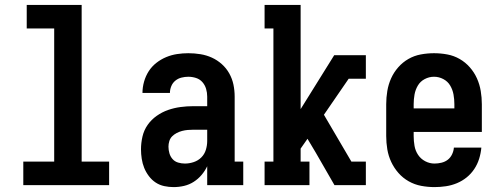

<svg xmlns="http://www.w3.org/2000/svg" viewBox="-20 -755 2040 783"><path d="M75 0V-96H201V-639H89V-735H313V-96H425V0Z M688 8Q669 8 650 4Q631 0 615 -10.5Q599 -21 587 -37Q575 -53 568 -70.5Q561 -88 558 -107.5Q555 -127 555 -146Q555 -172 561 -198Q567 -224 582 -245.5Q597 -267 619 -282.5Q641 -298 665.5 -306.5Q690 -315 716 -318.5Q742 -322 769 -322H825V-361Q825 -377 820.5 -392.5Q816 -408 805.5 -420Q795 -432 779.5 -437Q764 -442 748 -442Q734 -442 720 -438.5Q706 -435 695 -426Q684 -417 678.5 -403.5Q673 -390 673 -376H561Q561 -399 567.5 -422Q574 -445 586.5 -464.5Q599 -484 617.5 -498.5Q636 -513 657.5 -522Q679 -531 702 -534.5Q725 -538 748 -538Q773 -538 797.5 -534Q822 -530 844 -520Q866 -510 884.5 -493.5Q903 -477 915 -455.5Q927 -434 932 -410Q937 -386 937 -361V-96H972V0H825V-77Q816 -58 802 -41.5Q788 -25 770 -13.5Q752 -2 731 3Q710 8 688 8ZM734 -88Q752 -88 770 -94Q788 -100 801 -113Q814 -126 819.5 -144Q825 -162 825 -180V-226H769Q757 -226 745.5 -225Q734 -224 722.5 -221Q711 -218 700.5 -212.5Q690 -207 682 -199Q674 -191 670.5 -179.5Q667 -168 667 -157Q667 -143 671 -129.5Q675 -116 684 -106Q693 -96 706.5 -92Q720 -88 734 -88Z M1059 0V-96H1095V-639H1059V-735H1206V-310L1343 -530H1472V-434H1402L1301 -287L1413 -96H1472V0H1344L1268 -132L1234 -189L1206 -149V-96H1242V0Z M1752 8Q1725 8 1698 3Q1671 -2 1647 -15.5Q1623 -29 1605 -49.5Q1587 -70 1575.5 -94.5Q1564 -119 1559.5 -146Q1555 -173 1555 -200V-330Q1555 -357 1559.5 -384Q1564 -411 1575 -435.5Q1586 -460 1604 -480.5Q1622 -501 1645.5 -514.5Q1669 -528 1696 -533Q1723 -538 1750 -538Q1777 -538 1804 -533Q1831 -528 1854.5 -514.5Q1878 -501 1896 -480.5Q1914 -460 1925 -435.5Q1936 -411 1940.5 -384Q1945 -357 1945 -330V-217H1667V-200Q1667 -180 1670.5 -160Q1674 -140 1685 -123.5Q1696 -107 1714 -97.5Q1732 -88 1752 -88Q1766 -88 1780.5 -91.5Q1795 -95 1806 -103.5Q1817 -112 1823.5 -125.5Q1830 -139 1831 -153H1943Q1941 -130 1934 -107.5Q1927 -85 1914 -65.5Q1901 -46 1883 -31.5Q1865 -17 1843.5 -8Q1822 1 1798.5 4.5Q1775 8 1752 8ZM1667 -313H1833V-330Q1833 -350 1829.5 -369.5Q1826 -389 1816 -406Q1806 -423 1788 -432.5Q1770 -442 1750 -442Q1730 -442 1712 -432.5Q1694 -423 1684 -406Q1674 -389 1670.5 -369.5Q1667 -350 1667 -330Z"/></svg>

Font: Iosevka Slab
Style: Bold
Weight: 700
Monospace: yes
Designer: Belleve Invis
Foundry: Belleve Invis
Version: Version 11.1.1; ttfautohint (v1.8.3)